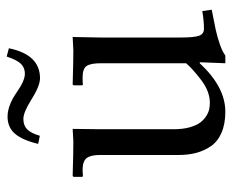

<svg xmlns="http://www.w3.org/2000/svg" viewBox="-78 -584 674 557"><g transform="rotate(-90 258.5 -305.0)"><path d="M323.7 -569.3Q340.8 -569.3 352.1 -580.6Q363.3 -591.8 373.5 -622.1L397.5 -615.7Q378.9 -525.4 310.5 -525.4Q288.1 -525.4 247.1 -551.3Q211.4 -573.7 192.4 -573.7Q173.3 -573.7 162.1 -562.5Q150.9 -551.3 143.6 -525.9L120.1 -530.8Q130.9 -576.2 149.4 -597.9Q168 -619.6 199.2 -619.6Q231.9 -619.6 271.5 -591.8Q303.7 -569.3 323.7 -569.3ZM428.7 -116.2Q428.7 -78.1 433.8 -64Q439 -49.8 454.1 -49.8Q477.1 -49.8 505.4 -54.7L509.3 -27.3Q471.2 -20 450.9 -15.6Q430.7 -11.2 408.9 -3.7Q387.2 3.9 376.5 12.2H354L356.9 -62H354Q285.2 12.2 213.4 12.2Q177.7 12.2 152.1 1Q126.5 -10.3 113 -30.3Q99.6 -50.3 93.8 -73Q87.9 -95.7 87.9 -123.5V-351.6Q87.9 -378.4 78.9 -390.1Q69.8 -401.9 43.9 -401.9Q37.1 -401.9 27.3 -400.9L24.4 -402.3V-428.2L27.3 -430.7Q94.7 -428.7 127 -428.7L163.6 -430.7L162.6 -351.1V-137.7Q162.6 -112.3 167.7 -93Q172.9 -73.7 180.7 -62.5Q188.5 -51.3 199.2 -44.2Q210 -37.1 219.5 -34.9Q229 -32.7 238.8 -32.7Q271.5 -32.7 303.7 -56.6Q337.9 -82.5 354 -101.6V-349.1Q354 -378.4 346.2 -390.1Q338.4 -401.9 312 -401.9Q298.8 -401.9 292 -400.9L290 -403.3V-427.7L292 -430.7Q362.8 -428.7 390.6 -428.7L430.2 -430.7L428.7 -352.1Z"/></g></svg>

Font: Libertinage
Style: f
Weight: 400
Designer: OSP
Foundry: OSP
Version: Version 1.0; 2008; OFL relea